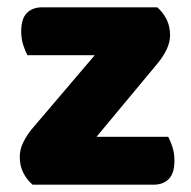

<svg xmlns="http://www.w3.org/2000/svg" viewBox="-20 -505 521 525"><path d="M410 -485Q426 -471 435.5 -452Q445 -433 445 -409Q445 -389 435.5 -369.5Q426 -350 412 -333L244 -131H440Q446 -120 451.5 -103Q457 -86 457 -66Q457 -31 441.5 -15.5Q426 0 400 0H69Q53 -14 43.5 -33Q34 -52 34 -76Q34 -96 43.5 -115.5Q53 -135 67 -152L239 -354H55Q49 -365 43.5 -382Q38 -399 38 -419Q38 -454 53.5 -469.5Q69 -485 95 -485H410Z"/></svg>

Font: Baloo Bhai 2 ExtraBold
Style: Regular
Weight: 800
Designer: Supriya Tembe, Noopur Datye and Ek Type
Foundry: Ek Type
Version: Version 1.640;PS 1.000;hotconv 16.6.51;makeotf.lib2.5.65220;